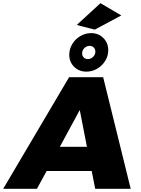

<svg xmlns="http://www.w3.org/2000/svg" viewBox="-82 -1186 888 1206"><path d="M516 0 494 -112H211L150 0H-62L352 -701H566L739 0ZM294 -264H464L419 -495ZM598 -871Q598 -835 579 -804Q560 -773 528.5 -754.5Q497 -736 461 -736Q414 -736 383.5 -766.5Q353 -797 353 -842Q353 -878 372 -909.5Q391 -941 423 -959.5Q455 -978 490 -978Q537 -978 567.5 -947Q598 -916 598 -871ZM434 -850Q434 -835 444 -825Q454 -815 470 -815Q489 -815 503 -829Q517 -843 517 -862Q517 -877 507 -887.5Q497 -898 481 -898Q462 -898 448 -884Q434 -870 434 -850ZM549 -1166 680 -1089 513 -1000 400 -1029Z"/></svg>

Font: Gontserrat ExtraBold
Style: Italic
Weight: 800
Italic angle: -11.3°
Designer: Julieta Ulanovsky
Foundry: Julieta Ulanovsky
Version: Version 6.001